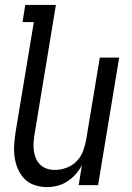

<svg xmlns="http://www.w3.org/2000/svg" viewBox="-20 -755 540 783"><path d="M172 8Q146 8 121.5 0Q97 -8 80 -25.5Q63 -43 53 -66Q43 -89 39.5 -114.5Q36 -140 38 -166.5Q40 -193 44 -219L118 -665H72L83 -735H208L121 -208Q118 -191 117 -174Q116 -157 118 -140.5Q120 -124 126.5 -109Q133 -94 144.5 -83Q156 -72 171.5 -67Q187 -62 204 -62Q227 -62 250.5 -70.5Q274 -79 291.5 -96.5Q309 -114 318 -137Q327 -160 331 -183L387 -520H466L380 0H301L314 -82Q304 -62 289 -45Q274 -28 255 -15.5Q236 -3 214.5 2.5Q193 8 172 8Z"/></svg>

Font: Iosevka Term Curly Oblique
Style: Regular
Weight: 400
Italic angle: -9°
Designer: Belleve Invis
Foundry: Belleve Invis
Version: Version 32.3.0